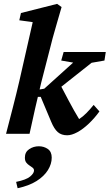

<svg xmlns="http://www.w3.org/2000/svg" viewBox="-20 -701 574 1006"><path d="M11.7 0Q29.3 -68.4 47.9 -140.1Q66.4 -211.9 81.1 -275.4L151.4 -585L81.1 -594.7L89.8 -632.8L279.3 -680.7L302.7 -664.1Q291 -625 281.7 -591.8Q272.5 -558.6 263.7 -528.8Q254.9 -499 247.1 -466.8L196.3 -269.5Q179.7 -202.1 164.6 -134.8Q149.4 -67.4 134.8 0ZM332 7.8Q301.8 7.8 282.7 -8.8Q263.7 -25.4 248 -63.5L193.4 -193.4H165L172.9 -229.5L211.9 -236.3L363.3 -373L300.8 -383.8L313.5 -428.7H534.2L527.3 -383.8L460 -372.1L282.2 -231.4L284.2 -279.3Q313.5 -223.6 340.8 -171.9Q368.2 -120.1 394.5 -77.1Q413.1 -88.9 432.1 -107.9Q451.2 -127 470.7 -151.4L501 -117.2Q475.6 -82 445.3 -53.2Q415 -24.4 385.3 -8.3Q355.5 7.8 332 7.8ZM72.3 285.2 64.5 252Q117.2 241.2 137.7 224.1Q158.2 207 158.2 192.4Q158.2 183.6 150.9 177.7Q143.6 171.9 134.3 166Q125 160.2 117.7 150.9Q110.4 141.6 110.4 125Q110.4 95.7 132.8 80.6Q155.3 65.4 183.6 65.4Q210 65.4 230.5 79.6Q251 93.8 251 125Q251 158.2 231 190.4Q210.9 222.7 171.4 247.6Q131.8 272.5 72.3 285.2Z"/></svg>

Font: Crimson Pro
Style: Bold Italic
Weight: 700
Italic angle: -12°
Designer: Jacques Le Bailly
Foundry: Baron von Fonthausen
Version: Version 1.003